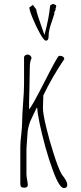

<svg xmlns="http://www.w3.org/2000/svg" viewBox="-20 -940 411 978"><path d="M206.5 -762.2Q202.1 -773.9 191.2 -805.2Q180.2 -836.4 173.3 -857.9Q165.5 -881.8 164.6 -892.1L147.5 -915L129.4 -901.9Q129.9 -887.2 147.2 -845.2Q164.6 -803.2 184.3 -768.1Q204.1 -732.9 213.4 -732.9Q227.5 -732.9 227.5 -753.9Q227.5 -772.5 231.9 -791Q236.3 -809.6 245.6 -835Q252.9 -856.9 257.3 -871.1L256.3 -877L263.7 -892.1L262.7 -897Q266.6 -905.8 266.6 -908.2Q266.6 -917 248.5 -919.9L235.4 -912.1Q230 -849.1 206.5 -762.2ZM249.5 -71.8Q282.2 18.1 305.7 18.1Q313 18.1 317.9 13.9Q322.8 9.8 322.8 2.9Q322.8 -6.3 318.1 -16.4Q313.5 -26.4 303.7 -39.6Q295.9 -49.3 291.5 -57.1Q275.9 -86.9 253.7 -155.8Q231.4 -224.6 215.1 -293Q198.7 -361.3 198.7 -390.1L199.7 -421.9L200.7 -454.1Q246.1 -548.8 307.6 -639.2Q306.2 -655.8 280.8 -655.8Q273.9 -655.8 206.1 -522Q137.7 -387.7 127.9 -383.8Q127.9 -426.8 129.9 -489.7Q131.8 -552.7 131.8 -595.2Q131.8 -627 140.6 -643.1Q140.6 -650.4 134.8 -656.2Q128.9 -662.1 121.6 -662.1Q108.4 -662.1 102.5 -650.9V-512.2Q102.5 -477.1 97.7 -415.5Q92.8 -353.5 92.8 -318.8Q92.8 -297.9 88.4 -255.9Q83.5 -216.3 83.5 -192.9V-4.9Q83.5 7.8 87.9 12Q92.3 16.1 105.5 16.1Q111.8 16.1 116.7 12.7Q121.6 9.3 121.6 3.9Q121.6 -6.8 118.2 -24.4Q114.7 -42 114.7 -53.2V-181.2Q114.7 -190.4 117.2 -217.3Q119.6 -244.1 119.6 -252.9Q119.6 -271 125 -292.5Q129.9 -311.5 134 -321.8Q138.2 -332 151.9 -359.9L167.5 -392.1L169.9 -388.2Q170.9 -364.3 181.9 -311Q192.9 -257.8 210.7 -193.1Q228.5 -128.4 249.5 -71.8Z"/></svg>

Font: Amatica SC
Style: Regular
Weight: 400
Version: Version 2.000